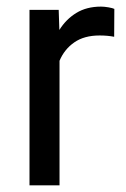

<svg xmlns="http://www.w3.org/2000/svg" viewBox="-20 -558 379 578"><path d="M324.2 -531.2 323.7 -447.3Q303.7 -451.2 279.8 -451.2Q233.4 -451.2 203.6 -430.4Q173.8 -409.7 159.2 -375V0H68.8V-528.3H156.7L158.7 -467.8Q178.7 -500 209.7 -519Q240.7 -538.1 284.2 -538.1Q293.9 -538.1 306.6 -535.9Q319.3 -533.7 324.2 -531.2Z"/></svg>

Font: Vazirmatn RD
Style: Regular
Weight: 400
Designer: Saber Rastikerdar
Foundry: Saber Rastikerdar
Version: Version 32.102